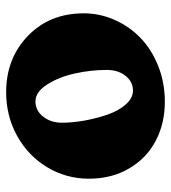

<svg xmlns="http://www.w3.org/2000/svg" viewBox="14 -550 551 618"><g transform="rotate(90 289.0 -241.5)"><path d="M23.4 -235.8Q23.4 -288.6 44.9 -336.4Q66.4 -384.3 103.5 -419.7Q140.6 -455.1 193.8 -476.1Q247.1 -497.1 308.1 -497.1Q377.9 -497.1 434.1 -467.5Q490.2 -438 522.9 -381.8Q555.7 -325.7 555.7 -252.9Q555.7 -179.7 518.8 -118.4Q481.9 -57.1 418 -21.7Q354 13.7 277.3 13.7Q168.5 13.7 95.9 -56.4Q23.4 -126.5 23.4 -235.8ZM307.1 -80.6Q336.4 -80.6 356 -105.5Q375.5 -130.4 375.5 -165.5Q375.5 -199.2 368.7 -237.8Q361.8 -276.4 349.6 -312Q337.4 -347.7 316.9 -371.1Q296.4 -394.5 272 -394.5Q243.7 -394.5 224.6 -370.6Q205.6 -346.7 205.6 -309.6Q205.6 -259.8 216.8 -208.3Q228 -156.7 252.2 -118.7Q276.4 -80.6 307.1 -80.6Z"/></g></svg>

Font: Cooper* ExtraBold
Style: Regular
Weight: 800
Designer: Owen Earl
Foundry: indestructible type*
Version: Version 0.001